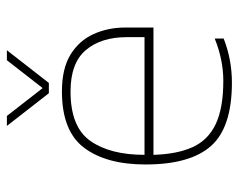

<svg xmlns="http://www.w3.org/2000/svg" viewBox="-88 -596 694 558"><g transform="rotate(-90 259.0 -317.0)"><path d="M267 -522 172 -644H201L282 -540L363 -644H392L297 -522ZM298 10Q168 10 114 -50.5Q60 -111 60 -241Q60 -355 108.5 -419.5Q157 -484 272 -484Q339 -484 379.5 -459Q420 -434 439 -392Q458 -350 458 -300V-218H88Q90 -149 110.5 -104Q131 -59 177.5 -37Q224 -15 303 -15Q364 -15 426 -40V-14Q365 10 298 10ZM88 -244H430V-296Q430 -370 392.5 -414.5Q355 -459 272 -459Q169 -459 128.5 -401.5Q88 -344 88 -244Z"/></g></svg>

Font: Kanit Thin
Style: Regular
Weight: 250
Designer: Katatrad Team
Foundry: CadsonDemak
Version: Version 2.000; ttfautohint (v1.8.3)